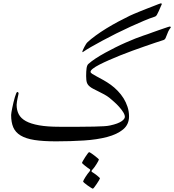

<svg xmlns="http://www.w3.org/2000/svg" viewBox="-20 -756 1039 1145"><path d="M999 -592.8Q988.8 -580.1 983.2 -567.9Q977.5 -555.7 974.1 -545.4Q970.7 -535.2 966.8 -527.6Q962.9 -520 956.1 -517.6Q936 -511.2 906.7 -501.5Q877.4 -491.7 842.8 -479.5Q808.1 -467.3 770.8 -453.9Q733.4 -440.4 697.8 -426Q662.1 -411.6 629.9 -397.5Q597.7 -383.3 573 -370.6Q548.3 -357.9 534.2 -346.9Q520 -335.9 520 -327.6Q520 -321.8 530.8 -314.9Q541.5 -308.1 558.6 -299.1Q575.7 -290 597.2 -278.1Q618.7 -266.1 641.1 -250Q662.6 -234.4 682.1 -214.1Q701.7 -193.8 716.6 -170.2Q731.4 -146.5 740.5 -118.9Q749.5 -91.3 749.5 -62Q749.5 -13.7 714.4 15.6Q679.2 44.9 619.4 60.8Q559.6 76.7 480.5 81.8Q401.4 86.9 314 86.9Q236.8 86.9 185.5 78.9Q134.3 70.8 103.3 52.2Q72.3 33.7 59.3 3.7Q46.4 -26.4 46.4 -70.3Q46.4 -74.7 48.3 -86.9Q50.3 -99.1 53.5 -114.3Q56.6 -129.4 60.5 -146Q64.5 -162.6 68.6 -176.3Q72.8 -189.9 76.4 -198.7Q80.1 -207.5 83 -207.5Q86.4 -207.5 88.6 -204.8Q90.8 -202.1 90.8 -199.2Q90.8 -196.8 88.9 -189Q86.9 -181.2 85 -171.1Q83 -161.1 81.1 -150.1Q79.1 -139.2 79.1 -130.9Q79.1 -99.1 91.8 -74.7Q104.5 -50.3 134 -33.9Q163.6 -17.6 212.6 -8.8Q261.7 0 334 0H454.1Q504.9 0 540.3 -1Q575.7 -2 598.4 -3.2Q621.1 -4.4 636.2 -7.8Q661.1 -13.2 678 -19.5Q694.8 -25.9 705.1 -33Q715.3 -40 720 -46.9Q724.6 -53.7 724.6 -59.1Q724.6 -71.3 714.6 -87.2Q704.6 -103 690.4 -118.9Q676.3 -134.8 660.2 -148.9Q644 -163.1 632.3 -172.9Q618.7 -183.6 601.6 -192.9Q584.5 -202.1 568.1 -210.2Q551.8 -218.3 537.6 -225.6Q523.4 -232.9 516.1 -239.3Q503.4 -249 498.5 -262.5Q493.7 -275.9 493.7 -302.2Q493.7 -331.1 496.3 -349.1Q499 -367.2 506.8 -374.5Q524.9 -390.6 550.5 -407.5Q576.2 -424.3 606 -440.7Q635.7 -457 667.5 -472.9Q699.2 -488.8 730 -502.2Q760.7 -515.6 787.6 -526.4Q814.5 -537.1 835.4 -543.9Q843.8 -546.4 858.2 -551.5Q872.6 -556.6 889.6 -563Q906.7 -569.3 924.6 -575.4Q942.4 -581.5 957.3 -586.7Q972.2 -591.8 981.9 -595Q991.7 -598.1 993.7 -598.1Q995.6 -598.1 996.3 -596.4Q997.1 -594.7 999 -592.8ZM944.8 -730.5Q944.8 -730 940.4 -721.2Q936 -712.4 926.8 -689.9Q921.4 -677.2 915.8 -667.7Q910.2 -658.2 900.9 -655.8Q874.5 -647.5 837.4 -631.8Q800.3 -616.2 758.1 -596.9Q715.8 -577.6 672.9 -556.2Q629.9 -534.7 591.3 -513.9Q552.7 -493.2 522.2 -475.6Q491.7 -458 476.1 -446.8Q474.1 -444.8 472.2 -444.8Q470.7 -444.8 471.2 -446.8Q471.2 -450.2 474.6 -458.3Q478 -466.3 482.9 -475.6Q487.8 -484.9 492.7 -492.7Q497.6 -500.5 501 -503.4Q520.5 -522 550.3 -543.7Q580.1 -565.4 614.7 -586.7Q649.4 -607.9 685.5 -627.2Q721.7 -646.5 753.9 -662.1Q761.7 -666 778.1 -672.9Q794.4 -679.7 814.5 -688Q834.5 -696.3 856.2 -704.6Q877.9 -712.9 896 -720Q914.1 -727.1 925.8 -731.7Q937.5 -736.3 939.5 -736.3Q944.8 -736.3 944.8 -730.5ZM576.2 307.6Q576.2 309.6 570.3 319.6Q564.5 329.6 557.1 340.3Q549.8 351.1 543 360.1Q536.1 369.1 533.7 369.1Q531.7 369.1 522.5 363.5Q513.2 357.9 502.7 350.3Q492.2 342.8 483.9 335.7Q475.6 328.6 475.6 326.2Q475.6 324.2 479.7 316.4Q483.9 308.6 489.7 299.3Q495.6 290 502.4 280.8Q509.3 271.5 514.2 266.1Q518.1 260.7 518.1 257.8Q518.1 255.4 515.6 253.4Q509.8 249.5 501.7 243.7Q493.7 237.8 486.3 231.9Q479 226.1 474.1 221.4Q469.2 216.8 469.2 215.3Q469.2 212.9 475.1 202.4Q481 191.9 488.3 180.7Q495.6 169.4 502.4 160.4Q509.3 151.4 511.2 151.4Q514.6 151.4 524.2 158Q533.7 164.6 543.7 172.1Q553.7 179.7 561.8 186.8Q569.8 193.8 569.8 195.3Q569.8 197.3 565.7 205.1Q561.5 212.9 555.7 222.4Q549.8 231.9 543.2 241Q536.6 250 532.2 254.4Q530.8 255.9 528.3 258.8Q525.9 261.7 525.9 265.1Q525.9 267.6 528.3 269.5Q534.2 272.9 542.5 278.6Q550.8 284.2 558.3 290.3Q565.9 296.4 571 301.3Q576.2 306.2 576.2 307.6Z"/></svg>

Font: Accordance
Style: Regular
Weight: 400
Version: Version 1.1 (build May 11, 2018) Miklal Software Solutions, 